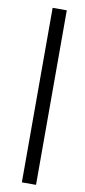

<svg xmlns="http://www.w3.org/2000/svg" viewBox="-96 -736 414 935"><g transform="rotate(10 110.5 -268.5)"><path d="M85 163V-700H155V163Z"/></g></svg>

Font: Junicode Cond Medium
Style: Regular
Weight: 500
Width: 3
Designer: Peter S. Baker
Version: Version 2.201